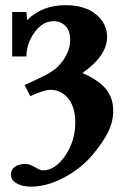

<svg xmlns="http://www.w3.org/2000/svg" viewBox="-20 -466 474 731"><path d="M98.1 244.6Q64.5 244.6 43 231.9Q21.5 219.2 21.5 198.2Q21.5 179.7 36.9 168.9Q52.2 158.2 76.2 158.2Q93.8 158.2 117.2 172.9Q133.3 182.6 144 182.6Q189.9 182.6 228.3 126.7Q266.6 70.8 266.6 0.5Q266.6 -58.1 239.7 -91.1Q212.9 -124 171.4 -124Q148.4 -124 95.2 -100.1L73.7 -142.1Q134.3 -169.4 159.9 -183.6Q185.5 -197.8 200.2 -212.4Q247.1 -260.3 247.1 -314.5Q247.1 -349.1 229.2 -367.2Q211.4 -385.3 184.1 -385.3Q142.1 -385.3 111.3 -342.5Q80.6 -299.8 80.6 -251H26.4V-420.4H80.6L83.5 -389.6Q140.1 -446.3 230 -446.3Q302.7 -446.3 345.2 -411.6Q387.7 -377 387.7 -325.2Q387.7 -253.9 293.9 -188Q355.5 -161.1 383.3 -127Q411.1 -92.8 411.1 -44.4Q411.1 -2.9 391.4 37.1Q371.6 77.1 331.1 125Q288.1 175.8 223.4 210.2Q158.7 244.6 98.1 244.6Z"/></svg>

Font: Elstob
Style: Bold
Weight: 700
Designer: Peter S. Baker
Version: Version 1.015